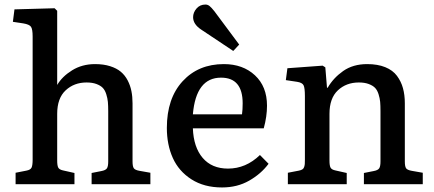

<svg xmlns="http://www.w3.org/2000/svg" viewBox="-20 -802 1888 836"><path d="M47.9 0V-49.8L95.2 -59.1Q113.3 -62.5 117.7 -72.8Q122.1 -83 122.1 -106.9V-643.1Q122.1 -674.8 115 -685.3Q107.9 -695.8 81.1 -700.2L36.1 -707L43 -761.2L217.8 -766.1L229 -754.9V-432.1Q250.5 -468.8 293.9 -495.8Q337.4 -522.9 394 -522.9Q430.7 -522.9 459.2 -513.9Q487.8 -504.9 506.1 -489.5Q524.4 -474.1 535.9 -451.9Q547.4 -429.7 552.2 -405.3Q557.1 -380.9 557.1 -352.1V-99.1Q557.1 -77.6 562.5 -69.6Q567.9 -61.5 587.9 -58.1L634.8 -49.8V0H378.9V-48.8L420.9 -57.1Q439.9 -60.5 445.6 -69.1Q451.2 -77.6 451.2 -99.1V-317.9Q451.2 -342.3 449.7 -358.4Q448.2 -374.5 442.6 -392.1Q437 -409.7 427.2 -419.7Q417.5 -429.7 399.7 -436.3Q381.8 -442.9 356.9 -442.9Q302.7 -442.9 265.9 -408.7Q229 -374.5 229 -306.2V-103Q229 -81.1 233.6 -72.3Q238.3 -63.5 253.9 -60.1L304.2 -48.8V0Z M995.6 -580.1 856.4 -672.9Q820.8 -696.3 820.8 -727.1Q820.8 -747.6 835.7 -764.9Q850.6 -782.2 874.5 -782.2Q884.3 -782.2 892.3 -775.9Q900.4 -769.5 913.6 -752.9L1021.5 -607.9ZM946.8 14.2Q868.7 14.2 813.5 -21.2Q758.3 -56.6 732.4 -114.3Q706.5 -171.9 706.5 -245.1Q706.5 -373.5 775.1 -448.2Q843.8 -522.9 954.6 -522.9Q1037.6 -522.9 1090.1 -474.1Q1142.6 -425.3 1142.6 -341.8Q1142.6 -294.9 1128.4 -243.2H819.8Q822.8 -161.1 862.5 -114.5Q902.3 -67.9 972.7 -67.9Q1050.8 -67.9 1111.8 -127L1149.4 -88.9Q1116.7 -44.9 1064.9 -15.4Q1013.2 14.2 946.8 14.2ZM819.8 -304.2H1033.7Q1036.6 -324.2 1036.6 -352.1Q1036.6 -463.9 942.4 -463.9Q833.5 -463.9 819.8 -304.2Z M1233.4 0V-49.8L1281.7 -59.1Q1291 -61 1296.6 -64.5Q1302.2 -67.9 1304.4 -75Q1306.6 -82 1307.1 -87.9Q1307.6 -93.8 1307.6 -106.9V-383.8Q1307.6 -418.9 1301.8 -430.7Q1295.9 -442.4 1273.4 -445.8L1224.6 -453.1L1231.4 -504.9L1384.8 -516.1L1396.5 -508.8L1403.8 -419.9H1406.7Q1431.2 -462.4 1474.1 -492.7Q1517.1 -522.9 1578.6 -522.9Q1624.5 -522.9 1657.5 -509.5Q1690.4 -496.1 1708.5 -471.7Q1726.6 -447.3 1734.6 -418Q1742.7 -388.7 1742.7 -352.1V-99.1Q1742.7 -77.6 1748 -69.6Q1753.4 -61.5 1773.4 -58.1L1820.8 -49.8V0H1564.5V-48.8L1606.4 -57.1Q1625.5 -60.5 1631.1 -69.1Q1636.7 -77.6 1636.7 -99.1V-317.9Q1636.7 -342.3 1635.3 -358.4Q1633.8 -374.5 1628.2 -392.1Q1622.6 -409.7 1612.8 -419.7Q1603 -429.7 1585.2 -436.3Q1567.4 -442.9 1542.5 -442.9Q1487.8 -442.9 1451.2 -408.7Q1414.6 -374.5 1414.6 -306.2V-103Q1414.6 -81.1 1419.2 -72.3Q1423.8 -63.5 1439.5 -60.1L1489.7 -48.8V0Z"/></svg>

Font: Literata Book Medium
Style: Regular
Weight: 500
Designer: Latin by Veronika Burian and Jose Scaglione. Greek by Irene Vlachou. Cyrillic by Vera Evstafieva
Foundry: TypeTogether
Version: Version 2.003;PS 002.003;hotconv 1.0.88;makeotf.lib2.5.64775